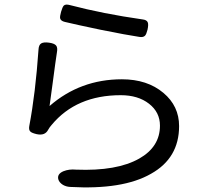

<svg xmlns="http://www.w3.org/2000/svg" viewBox="-20 -785 890 833"><path d="M284 26Q267 25 253 17Q237 7 233 -7Q227 -30 255 -42Q280 -52 310 -49Q487 -42 584 -97Q674 -148 674 -240Q674 -298 626.5 -335Q579 -372 504 -372Q311 -372 204 -243Q195 -233 189 -222Q175 -195 139 -203Q118 -208 112 -214Q104 -221 107 -238Q134 -381 147 -569Q148 -590 158.5 -596.5Q169 -603 192 -600Q215 -597 223 -588Q231 -579 227 -558Q221 -520 209 -428Q199 -350 195 -325Q328 -441 509 -441Q619 -441 689 -382Q757 -325 757 -238Q757 -99 635 -31Q513 39 284 26ZM584 -625Q530 -633 416 -656Q306 -679 261 -690Q244 -694 241 -705Q239 -713 245 -734Q251 -755 257 -761Q265 -768 283 -763Q428 -725 597 -701Q617 -699 621 -688Q625 -679 620 -656Q615 -636 609 -630Q601 -622 584 -625Z"/></svg>

Font: GenSenRounded TW R
Style: Regular
Weight: 400
Version: Version 1.501;PS 1;hotconv 16.6.51;makeotf.lib2.5.65220